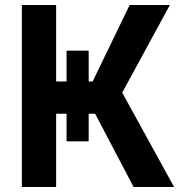

<svg xmlns="http://www.w3.org/2000/svg" viewBox="-20 -750 734 773"><path d="M337 -422H353L502 -730H664L472 -377L681 3H518L363 -292H337V-181H248V-292H206V3H68V-730H206V-422H248V-546H337Z"/></svg>

Font: Sinter Bold
Style: Regular
Weight: 700
Foundry: Adobe & rsms
Version: Version 1.000